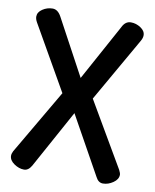

<svg xmlns="http://www.w3.org/2000/svg" viewBox="-83 -798 699 865"><g transform="rotate(10 266.5 -365.5)"><path d="M414 -21 266 -287 120 -21Q106 3 86 3Q63 3 40.5 -12.5Q18 -28 18 -49Q18 -58 24 -70L197 -366L29 -660Q21 -674 21 -686Q21 -706 42 -720Q63 -734 88 -734Q112 -734 128 -704L266 -448L406 -704Q420 -734 446 -734Q470 -734 491 -720Q512 -706 512 -686Q512 -674 504 -660L336 -366L509 -70Q516 -56 516 -49Q516 -28 493.5 -12.5Q471 3 447 3Q426 3 414 -21Z"/></g></svg>

Font: Dosis
Style: SemiBold
Weight: 600
Designer: Edgar Tolentino, Pablo Impallari, Igino Marini
Foundry: Edgar Tolentino, Pablo Impallari, Igino Marini
Version: Version 1.007